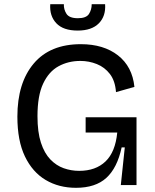

<svg xmlns="http://www.w3.org/2000/svg" viewBox="-20 -884 739 917"><path d="M343 13Q261 13 198 -24.5Q135 -62 99 -137Q63 -212 63 -327Q63 -488 141 -580.5Q219 -673 366 -673Q475 -673 543.5 -619.5Q612 -566 622 -469L534 -444Q530 -498 505 -530.5Q480 -563 442.5 -578Q405 -593 364 -593Q306 -593 259.5 -567.5Q213 -542 186 -484.5Q159 -427 159 -329Q159 -253 175.5 -202.5Q192 -152 220.5 -122.5Q249 -93 284.5 -80.5Q320 -68 358 -68Q437 -68 484 -113Q531 -158 540 -251H389V-324H632V0H557L576 -180H561Q540 -82 488 -34.5Q436 13 343 13ZM220 -864H285Q284 -839 297.5 -818Q311 -797 352 -797Q392 -797 405 -817.5Q418 -838 418 -864H482Q486 -807 452 -772.5Q418 -738 351 -738Q282 -738 249 -773Q216 -808 220 -864Z"/></svg>

Font: Bricolage Grotesque 10pt
Style: Regular
Weight: 400
Designer: Mathieu Triay
Foundry: Atelier Triay
Version: Version 1.000; ttfautohint (v1.8.4.7-5d5b);gftools[0.9.32]